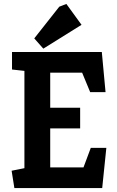

<svg xmlns="http://www.w3.org/2000/svg" viewBox="-20 -955 595 975"><path d="M53 0 39 -88 104 -101V-595L41 -602V-691H497L516 -487H438L397 -586H235V-408H387V-303H235V-105H404L441 -204H520L499 0ZM200 -708 154 -760 281 -921 317 -935 394 -829Z"/></svg>

Font: Kreon Light
Style: Regular
Weight: 300
Designer: Julia Petretta
Foundry: Julia Petretta and Eli Heuer
Version: Version 2.002